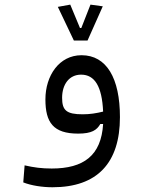

<svg xmlns="http://www.w3.org/2000/svg" viewBox="-20 -581 626 830"><path d="M207 228.5C400.9 228.5 498.5 123 498.5 -74.7C498.5 -242.7 440.9 -342.3 332.5 -342.3C235.8 -342.3 176.3 -253.9 176.3 -151.4C176.3 -51.8 210 -3.4 317.9 -3.4C377 -3.4 398.9 -19 413.6 -44.9H425.8C417.5 91.8 341.3 147.5 203.6 147.5C160.6 147.5 127 143.1 86.4 133.8L80.6 207.5C115.2 221.2 163.1 228.5 207 228.5ZM425.8 -98.6C396 -91.3 369.1 -86.9 337.4 -86.9C267.1 -86.9 248.5 -104 248.5 -158.2C248.5 -215.8 278.8 -258.3 330.6 -258.3C389.6 -258.3 420.9 -207.5 425.8 -98.6ZM299.3 -405.8H358.4L424.3 -553.7L371.1 -561L331.5 -460H325.7L283.7 -561L230 -551.3Z"/></svg>

Font: Cascadia Mono PL SemiLight
Style: Regular
Weight: 350
Monospace: yes
Designer: Aaron Bell
Foundry: Saja Typeworks
Version: Version 2404.023